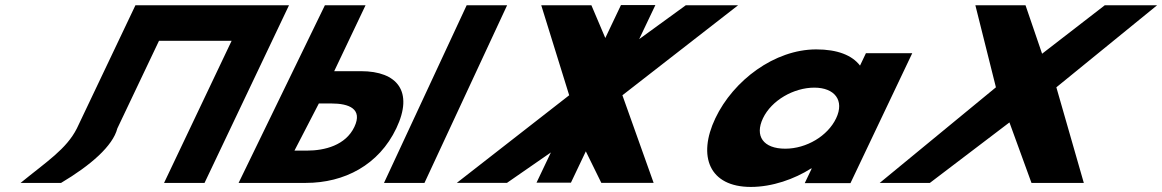

<svg xmlns="http://www.w3.org/2000/svg" viewBox="-20 -723 4588 758"><path d="M443.2 -215.9 607.7 -561.9H894.4L627.7 -0.9H787.5L1120.9 -702.1H961.1H674.4H514.6L283.4 -215.9C242.1 -134.3 164.2 -85 61.3 -0.9H221.1C338.4 -70.6 425.7 -147.1 443.2 -215.9Z M1982 -702.1H1822.3L1496 -0.9H1655.8ZM922 -0.9 1262.6 -702.1H1423.1L1299.4 -442H1405.1C1549.1 -442 1613.5 -361.3 1544.8 -216.8C1475.7 -71.4 1339.3 -0.9 1187.5 -0.9ZM1238.8 -314.5 1142.5 -128.4H1192C1262.5 -128.4 1344.6 -149.6 1379 -221.9C1412.9 -293.3 1357.6 -314.5 1288.4 -314.5Z M2560.5 -1 2437.2 -346.9 2893.9 -702.2H2687.4L2503.4 -568.5L2567.4 -703H2431.5L2369.7 -573L2314.8 -702.2H2116.8L2227.1 -346.9L1783.4 -1H1981.4L2154.9 -121.2L2098.1 -1.8H2234L2292.8 -125.5L2354 -1Z M2804.1 -256C2732.8 -106 2780.2 15 2944.3 15C3029 15 3116.3 -16 3182.3 -58H3184.7L3157.1 0H3337.6L3581.5 -513H3398.6L3375.3 -464C3344 -505 3286 -528 3202.5 -528C3038.4 -528 2875.4 -406 2804.1 -256ZM2992.1 -256C3025.8 -327 3113.7 -377 3194.8 -377C3274.7 -377 3314.8 -327 3281 -256C3247.8 -186 3163.7 -136 3080.2 -136C2993.1 -136 2958.8 -186 2992.1 -256Z M4258.8 -0.9 4150.4 -378.3 4548 -702.1H4341.4L4094.1 -510.9L4028.7 -702.1H3830.7L3911.8 -378.3L3453.1 -0.9H3651.1L3965.2 -239.7L4052.2 -0.9Z"/></svg>

Font: Hussar
Style: BdSuprExtOblFive
Weight: 700
Foundry: Cannot Into Space Fonts
Version: Version 2.00